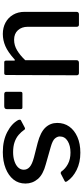

<svg xmlns="http://www.w3.org/2000/svg" viewBox="366 -946 590 1362"><g transform="rotate(90 661.0 -265.0)"><path d="M262 -70Q302 -70 337.5 -91.5Q373 -113 407 -149V-513Q407 -530 426 -530H498Q514 -530 514 -514L512 -14Q512 0 500 0H422Q410 0 410 -13V-69Q410 -74 407.5 -75.5Q405 -77 400 -72Q349 -26 307 -8Q265 10 221 10Q176 10 140.5 -9Q105 -28 84.5 -63Q64 -98 64 -145V-512Q64 -530 82 -530H155Q170 -530 170 -514V-167Q170 -124 194.5 -97Q219 -70 262 -70Z M754 -18Q754 0 733 0H648Q631 0 631 -16V-115Q631 -129 643 -129H743Q754 -129 754 -116Z M1196 -406Q1177 -434 1143 -452Q1109 -470 1062 -470Q1013 -470 980.5 -450Q948 -430 948 -394Q948 -377 962 -360Q976 -343 1022 -330L1145 -295Q1218 -276 1250 -238Q1282 -200 1282 -151Q1282 -101 1253.5 -65.5Q1225 -30 1174.5 -10Q1124 10 1059 10Q977 10 916.5 -21.5Q856 -53 831 -100Q829 -106 829 -110.5Q829 -115 833 -118L882 -144Q889 -148 893.5 -147.5Q898 -147 900 -143Q916 -120 937 -102Q958 -84 988 -73.5Q1018 -63 1060 -63Q1095 -63 1123.5 -72.5Q1152 -82 1168 -99Q1184 -116 1184 -139Q1184 -163 1164.5 -180.5Q1145 -198 1096 -211L994 -237Q918 -257 885 -292Q852 -327 852 -376Q852 -425 878 -461.5Q904 -498 951.5 -519Q999 -540 1063 -540Q1133 -540 1186 -513.5Q1239 -487 1266 -446Q1269 -442 1270 -437.5Q1271 -433 1265 -429L1213 -402Q1209 -400 1204.5 -401Q1200 -402 1196 -406Z"/></g></svg>

Font: Libre Franklin Medium
Style: Regular
Weight: 500
Designer: Pablo Impallari, Rodrigo Fuenzalida, Nhung Nguyen
Foundry: Impallari Type
Version: Version 3.000